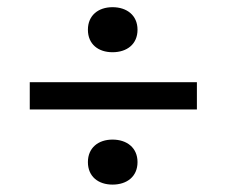

<svg xmlns="http://www.w3.org/2000/svg" viewBox="-20 -555 623 529"><path d="M62 -328.6V-253.4H522.5V-328.6ZM290 -535.2C251 -535.2 222.2 -512.7 222.2 -473.1C222.2 -433.1 251 -411.1 290 -411.1C329.6 -411.1 358.9 -433.1 358.9 -473.1C358.9 -512.7 329.6 -535.2 290 -535.2ZM290 -170.4C251 -170.4 222.2 -147.9 222.2 -108.4C222.2 -68.4 251 -46.4 290 -46.4C329.6 -46.4 358.9 -68.4 358.9 -108.4C358.9 -147.9 329.6 -170.4 290 -170.4Z"/></svg>

Font: Inder
Style: Regular
Weight: 400
Designer: Irina Smirnova
Foundry: Irina Smirnova
Version: Version 1.001